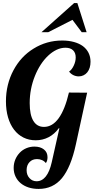

<svg xmlns="http://www.w3.org/2000/svg" viewBox="-20 -1020 618 1247"><path d="M461.4 -1000H482.4L542.5 -811H510.7L450.7 -891.1L293.5 -811H249.5ZM113.8 169.4Q92.3 151.4 80.6 126Q68.8 100.6 68.8 70.8Q68.8 42 79.1 16.8Q89.4 -8.3 107.9 -27.8Q126 -46.9 150.9 -57.4Q175.8 -67.9 203.6 -67.9Q242.2 -67.9 265.4 -49.3Q288.6 -30.8 288.6 1Q288.6 24.9 277.8 39.1Q268.6 26.9 253.2 20Q237.8 13.2 220.7 13.2Q189.9 13.2 171.9 32.7Q152.8 52.7 152.8 85Q152.8 116.7 171.4 136.7Q189.5 157.2 217.8 157.2Q252.4 157.2 277.3 126.2Q302.2 95.2 315.9 34.2L365.7 -187H361.8Q334 -148.9 295.7 -128.9Q257.3 -108.9 211.9 -108.9Q168 -108.9 132.3 -126.7Q96.7 -144.5 71.3 -177.7Q45.9 -210.9 32.2 -257.8Q18.6 -304.7 18.6 -361.8Q18.6 -417 31 -468Q43.5 -519 67.4 -563.5Q115.2 -653.3 197.8 -704.1Q282.7 -756.8 383.8 -756.8Q425.8 -756.8 460.2 -747.3Q494.6 -737.8 518.6 -720.2Q542.5 -702.1 555.2 -676.5Q567.9 -650.9 567.9 -619.1Q567.9 -576.7 546.9 -550.3Q536.6 -537.6 522.2 -530.8Q507.8 -523.9 491.7 -523.9Q473.1 -523.9 456.5 -532Q439.9 -540 428.7 -555.2Q446.3 -566.9 459 -593.8Q471.7 -620.6 471.7 -647Q471.7 -677.2 454.3 -693.6Q437 -710 404.8 -710Q375.5 -710 346.9 -696.3Q318.4 -682.6 292 -657.7Q266.1 -633.3 244.1 -599.4Q222.2 -565.4 206.5 -525.9Q172.9 -442.4 172.9 -350.1Q172.9 -274.4 196.5 -235.1Q220.2 -195.8 265.6 -195.8Q320.3 -195.8 361.1 -252.2Q401.9 -308.6 427.7 -418.9L545.9 -418L472.7 -82Q440.4 66.4 382.3 137.2Q324.2 207 231 207Q194.8 207 165 197.3Q135.3 187.5 113.8 169.4Z"/></svg>

Font: Pattaya
Style: Regular
Weight: 400
Designer: Pablo Impallari / Thai characters Designed by Thanarat Vachiruckul and Suppakit Chalermlarp
Foundry: Pablo Impallari
Version: Version 2.001